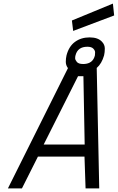

<svg xmlns="http://www.w3.org/2000/svg" viewBox="-20 -1048 655 1068"><path d="M358 -669Q346 -685 346 -704Q346 -723 350 -740Q363 -790 397 -815Q431 -840 478.5 -840Q526 -840 548 -815Q563 -799 563 -778Q563 -757 559 -740Q546 -694 518 -670L532 0H456L450 -177H191L102 0H24ZM414 -624 223 -244H451L444 -624ZM387 -876 380 -934 608 -1028 615 -962ZM400 -740Q398 -733 398 -724Q398 -715 407.5 -703.5Q417 -692 442 -692H447Q497 -694 508 -740Q509 -747 509 -757Q509 -767 499 -777.5Q489 -788 466 -788Q412 -788 400 -740Z"/></svg>

Font: Titillium Web
Style: Italic
Weight: 400
Italic angle: -13°
Version: Version 1.002;PS 57.000;hotconv 1.0.70;makeotf.lib2.5.55311